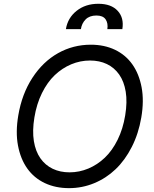

<svg xmlns="http://www.w3.org/2000/svg" viewBox="-20 -970 801 1000"><path d="M715.9 -358Q701.7 -274.1 666.5 -204.9Q631.4 -135.7 582 -88.6Q532.7 -41.5 470.3 -15.8Q408 9.9 339.5 9.9Q269.2 9.9 213.2 -16.5Q157.3 -43 122.2 -92.3Q87 -141.7 73.7 -211.8Q60.4 -282 75.3 -369.3Q94.1 -480.8 148.8 -564.8Q203.5 -648.8 282.1 -693Q360.8 -737.2 453.1 -737.2Q523.1 -737.2 578.7 -710.8Q634.2 -684.3 669.2 -634.9Q704.2 -585.6 717.5 -515.4Q730.8 -445.3 715.9 -358ZM632.1 -369.3Q643.5 -438.9 634.8 -492.4Q626.1 -545.8 600.7 -581.9Q575.3 -617.9 536.6 -636.4Q497.9 -654.8 448.9 -654.8Q398.1 -654.8 351 -635.1Q304 -615.4 265.3 -578.7Q226.6 -541.9 198.5 -485.1Q170.5 -428.3 159.1 -358Q147.7 -288.4 156.4 -234.9Q165.1 -181.5 190.5 -145.4Q215.9 -109.4 254.6 -90.9Q293.3 -72.4 342.3 -72.4Q393.1 -72.4 440.2 -92.2Q487.2 -111.9 525.9 -148.6Q564.6 -185.4 592.7 -242.2Q620.7 -299 632.1 -369.3ZM323.2 -818.2Q332.7 -876.8 378.9 -913.5Q425.1 -950.3 492.2 -950.3Q559.3 -950.3 593 -913.5Q626.8 -876.8 617.2 -818.2H539.1Q543.7 -849.4 530 -869.3Q516.3 -889.2 482.2 -889.2Q446.4 -889.2 426.1 -869Q405.9 -848.7 401.3 -818.2Z"/></svg>

Font: Karasuma Gothic
Style: Italic
Weight: 400
Italic angle: -9.39999°
Designer: Rasmus Andersson / Ryoko Nishizuka
Foundry: Genbu
Version: Version 1.00